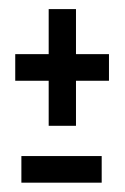

<svg xmlns="http://www.w3.org/2000/svg" viewBox="-20 -483 275 422"><path d="M87 -206.5H147V-305.5H219.5V-364H147V-463H87V-364H13.5V-305.5H87ZM27 -81.5H203.5V-140H27Z"/></svg>

Font: Anybody Condensed
Style: Regular
Weight: 400
Width: 3
Designer: Tyler Finck
Foundry: Etcetera Type Company
Version: Version 1.113;gftools[0.9.25]